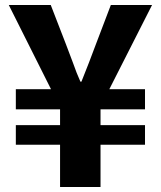

<svg xmlns="http://www.w3.org/2000/svg" viewBox="-20 -744 639 764"><path d="M219 -168H43V-246H219V-309H43V-389H183L15 -724H182L242 -569L270 -495Q285 -452 300 -419H304L334 -495L362 -569L421 -724H585L415 -389H557V-309H380V-246H557V-168H380V0H219Z"/></svg>

Font: Merged Yaku Han JP ExtraBold
Style: Regular
Weight: 800
Designer: Ryoko NISHIZUKA 西塚涼子 (kana, bopomofo & ideographs); Paul D. Hunt (Latin, Greek & Cyrillic); Sandoll Communications 산돌커뮤니
Foundry: Adobe
Version: Version 2.004